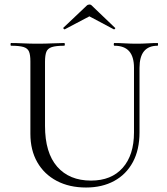

<svg xmlns="http://www.w3.org/2000/svg" viewBox="-20 -815 738 848"><path d="M571.8 -515.4Q571.8 -564.4 550.5 -588.7Q529.2 -613 485.2 -613Q482.4 -613 482.4 -619Q482.4 -625 485.2 -625Q507.8 -625 531.9 -623.5Q556 -622 584.6 -622Q608.4 -622 632.4 -623.5Q656.4 -625 676 -625Q678 -625 678 -619Q678 -613 676 -613Q636 -613 616.1 -588.7Q596.2 -564.4 596.2 -515.4V-231Q596.2 -153.6 566.8 -99.1Q537.4 -44.6 484.2 -15.7Q431 13.2 360 13.2Q286.2 13.2 230.7 -16Q175.2 -45.2 144.7 -98.5Q114.2 -151.8 114.2 -224.2V-544Q114.2 -573 108 -587.5Q101.8 -602 83.5 -607.5Q65.2 -613 28.8 -613Q26.6 -613 26.6 -619Q26.6 -625 28.8 -625Q53.2 -625 82.8 -623.5Q112.4 -622 146 -622Q180.8 -622 210.8 -623.5Q240.8 -625 263.4 -625Q266.4 -625 266.4 -619Q266.4 -613 263.4 -613Q227 -613 208.8 -607Q190.6 -601 184.7 -586Q178.8 -571 178.8 -542V-259.2Q178.8 -140.2 232.6 -78.8Q286.4 -17.4 382 -17.4Q472.2 -17.4 522 -73.9Q571.8 -130.4 571.8 -230ZM259.8 -692.4 362.8 -790Q367.8 -795 374.8 -795Q381.8 -795 385.8 -790L487.8 -692.4Q490.8 -691.4 487.8 -687.9Q484.8 -684.4 482.8 -685.4L374.8 -742.8L265.8 -685.4Q264.8 -684.4 261.3 -687.9Q257.8 -691.4 259.8 -692.4Z"/></svg>

Font: Cormorant Garamond Light
Style: Regular
Weight: 300
Designer: Christian Thalmann (Catharsis Fonts)
Foundry: Catharsis Fonts
Version: Version 4.001